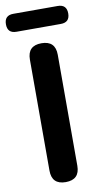

<svg xmlns="http://www.w3.org/2000/svg" viewBox="-101 -963 533 1008"><g transform="rotate(-10 165.0 -459.0)"><path d="M239.3 -666V-74.2Q239.3 0 165 0Q90.8 0 90.8 -74.2V-666Q90.8 -740.2 165 -740.2Q239.3 -740.2 239.3 -666ZM283.2 -822.3H46.9Q-1 -822.3 -1 -870.1Q-1 -918 46.9 -918H283.2Q331.1 -918 331.1 -870.1Q331.1 -822.3 283.2 -822.3Z"/></g></svg>

Font: GenSenMaruGothic TW TTF Bold
Style: Regular
Weight: 700
Version: Version 1.301